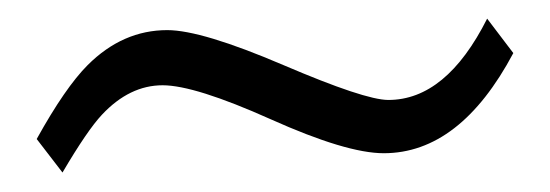

<svg xmlns="http://www.w3.org/2000/svg" viewBox="-20 -364 584 204"><path d="M525.4 -307.6Q468.8 -201.2 387.7 -201.2Q348.1 -201.2 267.6 -237.3Q187 -273.4 152.8 -273.4Q117.7 -273.4 88.4 -242.2Q72.8 -225.6 46.4 -180.7L19 -216.3Q49.3 -271 73.2 -294.9Q110.4 -332 157.7 -332Q194.3 -332 281 -294.9Q367.7 -257.8 392.6 -257.8Q454.1 -257.8 497.6 -344.2Z"/></svg>

Font: Dai Banna SIL Book
Style: Oblique
Weight: 400
Italic angle: -11°
Designer: Victor Gaultney
Foundry: SIL International
Version: Version 2.000